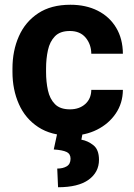

<svg xmlns="http://www.w3.org/2000/svg" viewBox="-20 -558 561 804"><path d="M272.9 -100.1Q312 -100.1 336.9 -122.3Q361.8 -144.5 362.3 -181.6H494.6Q494.1 -126 464.8 -82.8Q435.5 -39.6 386.2 -14.9Q336.9 9.8 275.9 9.8Q194.3 9.8 140.1 -25.9Q85.9 -61.5 59.1 -122.1Q32.2 -182.6 32.2 -256.8V-271Q32.2 -345.7 59.1 -406.2Q85.9 -466.8 139.9 -502.4Q193.8 -538.1 274.9 -538.1Q339.8 -538.1 389.2 -513.2Q438.5 -488.3 466.3 -442.1Q494.1 -396 494.6 -333H362.3Q361.8 -372.6 338.6 -400.4Q315.4 -428.2 272.5 -428.2Q231.4 -428.2 210 -406Q188.5 -383.8 180.7 -347.9Q172.9 -312 172.9 -271V-256.8Q172.9 -215.3 180.7 -179.7Q188.5 -144 210 -122.1Q231.4 -100.1 272.9 -100.1ZM220.2 -2H326.2L320.8 26.9Q348.1 31.7 371.3 50.3Q394.5 68.8 394.5 111.3Q394.5 163.1 351.1 194.6Q307.6 226.1 223.1 226.1L219.7 147.9Q243.7 147.9 259.5 138.4Q275.4 128.9 275.4 106.4Q275.4 86.4 258.8 78.4Q242.2 70.3 205.1 67.9Z"/></svg>

Font: Vazirmatn RD
Style: Bold
Weight: 700
Designer: Saber Rastikerdar
Foundry: Saber Rastikerdar
Version: Version 32.102